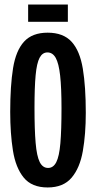

<svg xmlns="http://www.w3.org/2000/svg" viewBox="-20 -815 423 846"><path d="M190 11Q120 11 84.5 -32.5Q49 -76 37 -151.5Q25 -227 25 -322Q25 -437 37.5 -514.5Q50 -592 86 -631.5Q122 -671 190 -671Q259 -671 295.5 -631Q332 -591 345 -512Q358 -433 358 -318Q358 -224 345 -149.5Q332 -75 295.5 -32Q259 11 190 11ZM192 -75Q215 -75 228 -100.5Q241 -126 246 -183.5Q251 -241 251 -338Q251 -428 245 -482Q239 -536 225.5 -560Q212 -584 189 -584Q167 -584 154.5 -560.5Q142 -537 137 -483.5Q132 -430 132 -340Q132 -244 137 -185.5Q142 -127 155 -101Q168 -75 192 -75ZM104 -719V-795H279V-719Z"/></svg>

Font: Bricolage Grotesque 96pt Condensed Medium
Style: Regular
Weight: 500
Width: 3
Designer: Mathieu Triay
Foundry: Atelier Triay
Version: Version 1.001; ttfautohint (v1.8.4.7-5d5b);gftools[0.9.33.de